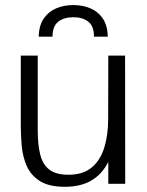

<svg xmlns="http://www.w3.org/2000/svg" viewBox="-20 -716 571 748"><path d="M232.9 11.7Q170.4 11.7 135.3 -10.7Q100.1 -33.2 84.2 -69.3Q68.4 -105.5 64.7 -147.2Q61 -189 61 -227.1V-499.5H127V-209Q127 -153.3 136.5 -114.5Q146 -75.7 171.9 -55.4Q197.8 -35.2 246.6 -35.2Q304.2 -35.2 338.1 -64.2Q372.1 -93.3 386.7 -142.6Q401.4 -191.9 401.4 -252L401.9 -499.5H467.3L467.8 0H401.9V-85.4Q378.4 -38.1 336.7 -13.2Q294.9 11.7 232.9 11.7ZM130.9 -573.2Q131.8 -616.7 150.4 -643.8Q168.9 -670.9 199.2 -683.6Q229.5 -696.3 265.6 -696.3Q301.8 -696.3 332 -683.6Q362.3 -670.9 380.6 -643.8Q398.9 -616.7 399.9 -573.2H346.2Q346.2 -613.8 324.2 -631.3Q302.2 -648.9 265.6 -648.9Q229 -648.9 206.8 -631.3Q184.6 -613.8 184.6 -573.2Z"/></svg>

Font: Pontano Sans Light
Style: Regular
Weight: 300
Designer: Vernon Adams
Foundry: Vernon Adams
Version: Version 2.001